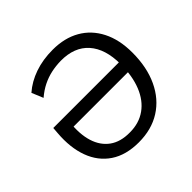

<svg xmlns="http://www.w3.org/2000/svg" viewBox="-175 -908 1105 1105"><g transform="rotate(-45 377.0 -356.0)"><path d="M363 8Q259 8 190.5 -38Q122 -84 91.5 -167Q61 -250 70 -360L73 -399H652L645 -322H137L164 -357Q154 -267 174 -202.5Q194 -138 242.5 -103Q291 -68 367 -69Q442 -69 496 -107.5Q550 -146 578.5 -217Q607 -288 607 -385Q607 -509 547.5 -576Q488 -643 376 -642Q335 -641 298 -633Q261 -625 225.5 -607.5Q190 -590 156 -561L127 -631Q176 -674 242.5 -697Q309 -720 389 -720Q485 -720 555 -680Q625 -640 663.5 -564.5Q702 -489 702 -384Q702 -265 660.5 -176.5Q619 -88 543 -40Q467 8 363 8Z"/></g></svg>

Font: Muli Medium
Style: Italic
Weight: 500
Italic angle: -4.541°
Designer: Vernon Adams
Foundry: Vernon Adams
Version: Version 2.100; ttfautohint (v1.8.1.43-b0c9)